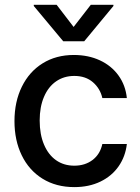

<svg xmlns="http://www.w3.org/2000/svg" viewBox="-20 -765 581 796"><path d="M40 -262.7Q40 -343.3 70.6 -405.5Q101.1 -467.8 156.7 -502.4Q212.4 -537.1 286.1 -537.1Q346.2 -537.1 394 -514.9Q441.9 -492.7 471.2 -452.1Q500.5 -411.6 505.9 -358.4H404.3Q395.5 -397.9 365.2 -424.1Q335 -450.2 288.1 -450.2Q245.1 -450.2 212.6 -427.7Q180.2 -405.3 162.4 -363.5Q144.5 -321.8 144.5 -265.6Q144.5 -208 162.4 -165.8Q180.2 -123.5 212.4 -100.8Q244.6 -78.1 288.1 -78.1Q332.5 -78.1 363.8 -101.8Q395 -125.5 404.3 -168H505.9Q500 -116.2 471.9 -75.7Q443.8 -35.2 396.5 -12.2Q349.1 10.7 288.1 10.7Q212.4 10.7 156.2 -24.2Q100.1 -59.1 70.1 -121.1Q40 -183.1 40 -262.7ZM285.2 -653.3 356.4 -745.1H450.2V-740.2L329.1 -593.8H242.2L120.1 -740.2V-745.1H214.8Z"/></svg>

Font: Pretendard Std Medium
Style: Regular
Weight: 500
Designer: Base glyphs from Inter by Rasmus Andersson; Hangeul glyphs from Noto Sans CJK(Source Han Sans) by Jang Soo-young and Kan
Foundry: Kil Hyung-jin
Version: Version 1.309